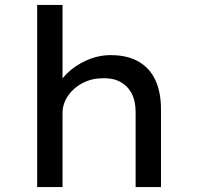

<svg xmlns="http://www.w3.org/2000/svg" viewBox="-20 -760 803 780"><path d="M131 0V-740H234V-401L208 -393Q219 -429 252 -461.5Q285 -494 332 -515Q379 -536 430 -536Q498 -536 543.5 -509.5Q589 -483 611.5 -434Q634 -385 634 -316V0H531V-305Q531 -350 514.5 -381Q498 -412 467.5 -428Q437 -444 396 -442Q361 -442 331.5 -430Q302 -418 280 -398Q258 -378 246 -353Q234 -328 234 -302V0H183Q165 0 152 0Q139 0 131 0Z"/></svg>

Font: Lexend Exa
Style: Regular
Weight: 400
Designer: Bonnie Shaver-Troup, Thomas Jockin
Foundry: Lexend
Version: Version 1.007